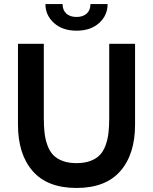

<svg xmlns="http://www.w3.org/2000/svg" viewBox="-20 -917 758 951"><path d="M359 -765Q289.5 -765 247.2 -803.2Q205 -841.5 205 -897H290Q290 -866.5 308.5 -849.8Q327 -833 359 -833Q391 -833 409.5 -849.8Q428 -866.5 428 -897H513Q513 -841 471 -803Q429 -765 359 -765ZM69 -300V-700H197V-333Q197 -290 200.8 -258Q204.5 -226 215.2 -196.8Q226 -167.5 243.8 -149Q261.5 -130.5 290.5 -119.8Q319.5 -109 359 -109Q398.5 -109 427.5 -119.8Q456.5 -130.5 474.2 -149Q492 -167.5 502.8 -196.8Q513.5 -226 517.2 -258Q521 -290 521 -333V-700H649V-300Q649 -153 576 -69.5Q503 14 359 14Q215 14 142 -69.5Q69 -153 69 -300Z"/></svg>

Font: Cabin
Style: Bold
Weight: 700
Designer: Pablo Impallari
Foundry: Pablo Impallari. http://www.impallari.com Igino Marini. http://www.ikern.com
Version: Version 3.001;hotconv 1.0.109;makeotfexe 2.5.65596